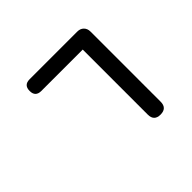

<svg xmlns="http://www.w3.org/2000/svg" viewBox="-174 -1038 1347 1347"><g transform="rotate(-45 500.0 -364.5)"><path d="M252.9 -777.3H726.6Q755.9 -777.3 773.9 -759.3Q792 -741.2 792 -711.9V-15.6Q792 47.9 727.5 47.9Q664.1 47.9 664.1 -15.6V-661.1H252.9Q195.3 -661.1 195.3 -718.8Q195.3 -777.3 252.9 -777.3Z"/></g></svg>

Font: GenSenMaruGothic TW TTF Bold
Style: Regular
Weight: 700
Version: Version 1.301